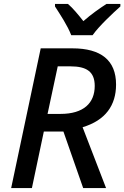

<svg xmlns="http://www.w3.org/2000/svg" viewBox="-20 -961 635 981"><path d="M344 -781H453C484 -826 559 -896 595 -928V-941H524C487 -917 446 -888 406 -853C380 -886 352 -920 327 -941H261V-928C286 -889 325 -831 344 -781ZM37 0H143L204 -289H304L405 0H522L402 -311C519 -346 573 -423 573 -529C573 -653 496 -714 350 -714H188ZM289 -379H223L275 -622H340C422 -622 464 -595 464 -522C464 -435 408 -379 289 -379Z"/></svg>

Font: Noto Sans Medium
Style: Italic
Weight: 500
Italic angle: -12°
Designer: Monotype Design Team
Foundry: Monotype Imaging Inc.
Version: Version 2.013